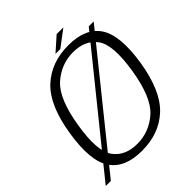

<svg xmlns="http://www.w3.org/2000/svg" viewBox="-235 -899 1036 1036"><g transform="rotate(-45 282.5 -381.0)"><path d="M-23.5 0H15.5L558.5 -674H521ZM250 4.5Q381.5 4.5 465.8 -74.5Q550 -153.5 579.5 -337.5Q608 -520.5 555 -600.2Q502 -680 370.5 -680Q239 -680 154.5 -600.8Q70 -521.5 41 -337.5Q12 -154 65.2 -74.8Q118.5 4.5 250 4.5ZM257.5 -40Q166.5 -40 120.8 -102Q75 -164 103.5 -337.5Q131.5 -511.5 201.5 -573.5Q271.5 -635.5 362.5 -635.5Q454 -635.5 499.5 -573.5Q545 -511.5 517 -337.5Q489 -163.5 419 -101.8Q349 -40 257.5 -40ZM289 -696H326L420 -767H369Z"/></g></svg>

Font: Anybody UltraCondensed Thin Light
Style: Italic
Weight: 300
Italic angle: -10°
Version: Version 1.111